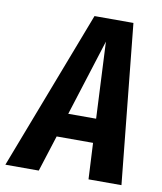

<svg xmlns="http://www.w3.org/2000/svg" viewBox="-122 -756 694 821"><g transform="rotate(10 225.0 -346.0)"><path d="M318 0 310 -157H152L102 0H-43L222 -692H391L461 0ZM184 -261H305L289 -593Z"/></g></svg>

Font: Fira Sans Extra Condensed SemiBold
Style: Italic
Weight: 600
Width: 3
Italic angle: -8°
Designer: Carrois Corporate & Edenspiekermann AG
Foundry: Carrois Corporate GbR & Edenspiekermann AG
Version: Version 4.203